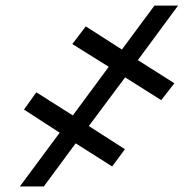

<svg xmlns="http://www.w3.org/2000/svg" viewBox="-20 -675 698 695"><path d="M432.9 -394.9 301.5 -218.8 432.2 -134.9 386 -72.4 253.9 -156.2 138.5 0H51.8L196 -194.6L66.8 -278.4L111.5 -340.9L243.6 -257.1L373.6 -433.2L241.8 -515.6L290.5 -579.5L421.2 -495.7L539.1 -654.8H624.6L479 -457.4L611.2 -373.6L563.6 -312.5Z"/></svg>

Font: Inter UI Semi Bold
Style: Italic
Weight: 600
Italic angle: -9.39999°
Designer: Rasmus Andersson
Foundry: rsms
Version: 3.2;8d6f07862